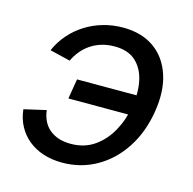

<svg xmlns="http://www.w3.org/2000/svg" viewBox="-87 -636 737 735"><g transform="rotate(15 281.0 -268.0)"><path d="M220.7 11.7Q180.2 11.7 146 0.7Q111.8 -10.3 86.2 -31.2Q60.5 -52.2 44.7 -81.5Q28.8 -110.8 24.9 -147.5L112.3 -167.5Q114.7 -145.5 123.5 -126.7Q132.3 -107.9 147.7 -94.5Q163.1 -81.1 184.6 -73.7Q206.1 -66.4 233.9 -66.4Q287.6 -66.4 327.1 -94Q366.7 -121.6 391.6 -167.2Q416.5 -212.9 425.3 -267.6Q434.6 -322.8 424.8 -368.7Q415 -414.6 384.8 -442.4Q354.5 -470.2 300.8 -470.2Q273.4 -470.2 249.8 -463.1Q226.1 -456.1 206.5 -442.9Q187 -429.7 172.4 -411.9Q157.7 -394 147.9 -373L66.9 -392.6Q83 -429.2 108.4 -458Q133.8 -486.8 166 -506.8Q198.2 -526.9 235.6 -537.6Q272.9 -548.3 313.5 -548.3Q387.2 -548.3 436.8 -513.4Q486.3 -478.5 507.1 -415Q527.8 -351.6 513.7 -267.6Q500 -184.1 458.7 -121.1Q417.5 -58.1 356 -23.2Q294.4 11.7 220.7 11.7ZM434.1 -231.9H180.7L193.8 -311H447.3Z"/></g></svg>

Font: Inter 17pt
Style: Italic
Weight: 400
Italic angle: -9.3988°
Version: Version 4.001;git-66647c0bb